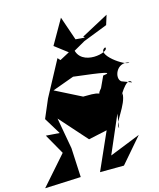

<svg xmlns="http://www.w3.org/2000/svg" viewBox="-176 -1110 1070 1293"><g transform="rotate(-15 358.5 -464.0)"><path d="M657 -486C617 -514 655 -621 742 -595C716 -576 532 -704 611 -735C640 -698 417 -643 403 -786L298 -730L282 -748L150 -502L95 -373L166 -257L71 -264L151 -123L-25 77L226 66L216 -138L177 -355L346 -165L476 -193L360 68L527 67L677 -107L462 -21L575 -283L561 -185C541 -224 645 -324 644 -407C605 -341 696 -521 725 -460ZM513 -477C460 -419 537 -449 442 -453H382L200 -545L351 -600C560 -575 624 -564 549 -555ZM432 -839 375 -1005 277 -834 378 -757 261 -683 487 -812 656 -878 677 -945 487 -843 496 -834Z"/></g></svg>

Font: Asimov Silicon
Style: Regular
Weight: 400
Designer: Google
Version: Version 2.000980; 2014